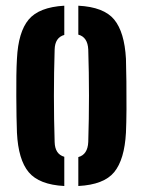

<svg xmlns="http://www.w3.org/2000/svg" viewBox="-20 -628 488 657"><path d="M38 -174Q37 -196.5 36.5 -229.5Q36 -262.5 35.8 -298.8Q35.5 -335 36 -368.8Q36.5 -402.5 38 -427Q42.5 -518.5 78 -561Q113.5 -603.5 200 -608.5V-508.5Q168 -499.5 167 -458.5Q162 -299.5 167 -142Q168 -100.5 200 -91.5V8.5Q114 4 78.2 -38.8Q42.5 -81.5 38 -174ZM248 8.5V-90.5Q280 -99 282 -142Q287 -300.5 282 -458.5Q280 -501 248 -509.5V-608.5Q335.5 -604 370.8 -561Q406 -518 411 -427Q412 -396 412.5 -349Q413 -302 412.8 -254.2Q412.5 -206.5 411 -174Q406 -82 370.8 -39Q335.5 4 248 8.5Z"/></svg>

Font: Big Shoulders Stencil Display ExtraBold
Style: Regular
Weight: 800
Designer: Patric King
Foundry: XO Type Co
Version: Version 1.000